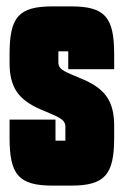

<svg xmlns="http://www.w3.org/2000/svg" viewBox="-20 -577 388 602"><path d="M185 -136H154V-202H10V-146C10 -29 38 5 146 5H202C309 5 338 -29 338 -146V-182C338 -258 311 -297 243 -327C186 -352 163 -356 163 -382V-416H194V-360H338V-406C338 -524 309 -557 202 -557H146C38 -557 10 -524 10 -406V-380C10 -304 37 -265 105 -235C162 -210 185 -205 185 -179Z"/></svg>

Font: Queering Heavy
Style: Bold
Weight: 900
Designer: Adam Naccarato
Foundry: adamnac
Version: Version 2.000;hotconv 1.0.109;makeotfexe 2.5.65596